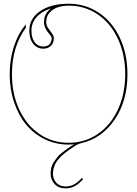

<svg xmlns="http://www.w3.org/2000/svg" viewBox="-20 -783 745 1043"><path d="M256.8 -737.3Q206.1 -721.2 178.5 -689.9Q150.9 -658.7 150.9 -616.7Q150.9 -576.2 168.7 -553.2Q186.5 -530.3 215.3 -530.3Q236.3 -530.3 248.5 -542.5Q260.7 -554.7 260.7 -575.7Q260.7 -582 254.2 -590.8Q247.6 -599.6 240 -608.2Q232.4 -616.7 225.8 -631.6Q219.2 -646.5 219.2 -663.1Q219.2 -709.5 256.8 -737.3ZM352.5 -762.7Q444.3 -762.7 517.3 -713.6Q590.3 -664.6 631.3 -577.1Q672.4 -489.7 672.4 -379.9Q672.4 -235.8 603.3 -133.8Q534.2 -31.7 421.9 -5.4Q403.3 -1 387.2 9.8Q382.3 13.2 369.6 21.7Q356.9 30.3 349.6 35.4Q342.3 40.5 330.3 50Q318.4 59.6 310.8 67.1Q303.2 74.7 294.2 85.9Q285.2 97.2 280 108.2Q274.9 119.1 271.2 132.8Q267.6 146.5 267.6 161.1Q268.1 189.9 285.9 210Q303.7 230 336.9 230Q383.8 230 420.9 187Q424.8 182.6 428.7 186.5Q431.6 189.5 428.7 193.4Q387.7 240.2 336.9 240.2Q298.8 240.2 277.1 217Q255.4 193.8 254.9 161.1Q254.9 143.1 259 127Q263.2 110.8 272.9 96.4Q282.7 82 290.8 71.5Q298.8 61 314.2 48.8Q329.6 36.6 337.2 30.8Q344.7 24.9 361.6 13.9Q378.4 2.9 381.8 1Q368.2 2.4 352.5 2.4Q283.7 2.4 224.4 -26.1Q165 -54.7 123 -105Q81.1 -155.3 56.9 -226.6Q32.7 -297.9 32.7 -379.9Q32.7 -460.4 55.4 -530Q78.1 -599.6 120.1 -650.9V-631.8Q44.9 -528.8 44.9 -379.9Q44.9 -273.4 84.5 -188.2Q124 -103 194.1 -55.2Q264.2 -7.3 352.5 -7.3Q440.9 -7.3 511.2 -55.2Q581.5 -103 620.8 -188.2Q660.2 -273.4 660.2 -379.9Q660.2 -486.3 620.8 -571.5Q581.5 -656.7 511.2 -704.6Q440.9 -752.4 352.5 -752.4Q297.9 -752.4 264.4 -728Q231 -703.6 231 -663.1Q231 -646 241.5 -630.6Q252 -615.2 262.2 -601.8Q272.5 -588.4 272.5 -575.7Q272.5 -549.8 256.8 -534.2Q241.2 -518.6 215.3 -518.6Q181.2 -518.6 160.2 -545.4Q139.2 -572.3 139.2 -616.7Q139.2 -682.1 198 -722.4Q256.8 -762.7 352.5 -762.7Z"/></svg>

Font: ZnikomitNo24
Style: Thin
Weight: 300
Designer: gluk
Foundry: gluk
Version: Version 0.55